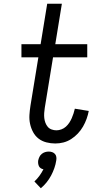

<svg xmlns="http://www.w3.org/2000/svg" viewBox="-20 -755 540 1021"><path d="M274 8Q250 8 226.5 2Q203 -4 185 -18Q167 -32 156 -52.5Q145 -73 140 -96Q135 -119 136.5 -143.5Q138 -168 142 -193L184 -450H94V-520H196L231 -735H309L274 -520H444V-450H262L218 -181Q216 -168 215 -154Q214 -140 215.5 -127Q217 -114 221.5 -102Q226 -90 234 -80.5Q242 -71 254.5 -66.5Q267 -62 280 -62Q293 -62 306.5 -67Q320 -72 330.5 -81.5Q341 -91 348.5 -102.5Q356 -114 361.5 -126.5Q367 -139 371 -151.5Q375 -164 378 -177L452 -165Q448 -144 440.5 -123Q433 -102 421.5 -82Q410 -62 394 -45Q378 -28 358.5 -15.5Q339 -3 317.5 2.5Q296 8 274 8ZM197 246 163 210Q178 196 190 179.5Q202 163 211 145Q203 144 196.5 139.5Q190 135 187 128.5Q184 122 183 114.5Q182 107 183 99Q185 89 189.5 79.5Q194 70 202 63.5Q210 57 219.5 54Q229 51 239 51Q249 51 257.5 54Q266 57 272 63.5Q278 70 279.5 79.5Q281 89 279 99Q276 119 269 139Q262 159 252 178Q242 197 228 214.5Q214 232 197 246Z"/></svg>

Font: Iosevka Fixed
Style: Italic
Weight: 400
Italic angle: -9°
Monospace: yes
Designer: Belleve Invis
Foundry: Belleve Invis
Version: Version 33.2.4